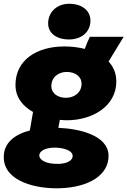

<svg xmlns="http://www.w3.org/2000/svg" viewBox="-43 -782 675 1017"><path d="M312 -145C446 -145 573 -219 573 -350C573 -394 558 -429 532 -456L612 -587H433C424 -569 416 -550 406 -523C371 -532 334 -536 298 -536C150 -536 39 -463 39 -332C39 -266 78 -219 132 -189L115 -91C35 -70 -26 -25 -23 55C-19 181 152 220 278 215C422 210 535 148 532 40C528 -65 380 -100 266 -105L274 -147C287 -146 300 -145 312 -145ZM269 86C197 88 166 64 165 42C165 21 190 2 241 0C272 -1 340 7 342 44C342 64 320 84 269 86ZM306 -264C265 -264 229 -286 229 -326C229 -375 269 -401 310 -401C354 -401 389 -378 389 -338C389 -292 351 -264 306 -264ZM323 -573C387 -573 436 -611 436 -673C436 -724 394 -762 323 -762C260 -762 212 -719 212 -658C212 -607 255 -573 323 -573Z"/></svg>

Font: Fixel Display Black
Style: Italic
Weight: 900
Italic angle: -10°
Designer: AlfaBravo + MacPaw
Foundry: Kyrylo Tkachov, Marchela Mozhyna, Serhii Makarenko, Maria Weinstein, Zakhar Kryvoshyya
Version: Version 1.210;Glyphs 3.2 (3217)